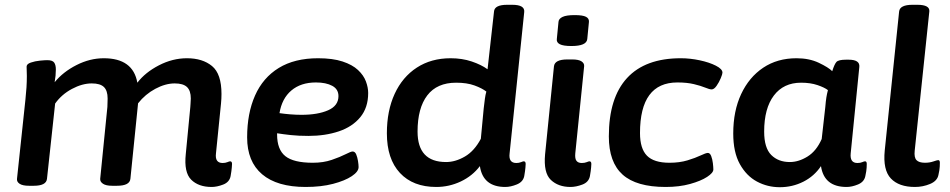

<svg xmlns="http://www.w3.org/2000/svg" viewBox="-20 -773 3962 801"><path d="M863 7Q808 7 777.5 -23.5Q747 -54 755 -130L774 -327Q774 -334 775 -342.5Q776 -351 776 -362Q776 -395 760 -410Q744 -425 709 -425Q670 -425 628 -402.5Q586 -380 556 -342L524 -27Q521 2 468 2H448Q422 2 409.5 -6.5Q397 -15 398 -27L428 -327Q428 -336 428.5 -343.5Q429 -351 429 -362Q429 -395 413.5 -410Q398 -425 363 -425Q323 -425 280 -402Q237 -379 210 -341L176 -27Q173 2 121 2H101Q74 2 61.5 -6.5Q49 -15 51 -28L86 -357Q89 -384 90.5 -408.5Q92 -433 92 -456Q92 -467 91.5 -476Q91 -485 91 -495Q91 -506 108.5 -512Q126 -518 146.5 -520Q167 -522 177 -522Q199 -522 206 -512Q213 -502 213 -483Q213 -458 208 -430Q243 -473 299 -501.5Q355 -530 413 -530Q535 -530 553 -428Q586 -471 643 -500.5Q700 -530 760 -530Q825 -530 864.5 -497.5Q904 -465 904 -381Q904 -371 903.5 -361Q903 -351 902 -341L881 -133Q876 -93 909 -93Q920 -93 928.5 -96.5Q937 -100 940 -100Q948 -100 948 -89Q948 -86 947 -73.5Q946 -61 942 -38Q937 -13 911 -3Q885 7 863 7Z M1255 7Q1136 7 1073.5 -46Q1011 -99 1011 -200Q1011 -300 1044 -374.5Q1077 -449 1143 -489.5Q1209 -530 1307 -530Q1368 -530 1409 -516.5Q1450 -503 1473.5 -481Q1497 -459 1506.5 -433.5Q1516 -408 1516 -385Q1516 -324 1483 -284Q1450 -244 1393.5 -225Q1337 -206 1267 -206Q1225 -206 1193 -209.5Q1161 -213 1136 -217V-212Q1136 -149 1170.5 -121.5Q1205 -94 1285 -94Q1329 -94 1364 -106Q1399 -118 1421.5 -129.5Q1444 -141 1451 -141Q1461 -141 1466 -129Q1471 -117 1473.5 -101.5Q1476 -86 1476 -76Q1476 -57 1447.5 -38Q1419 -19 1369.5 -6Q1320 7 1255 7ZM1238 -294Q1306 -294 1349 -313Q1392 -332 1392 -372Q1392 -401 1366 -415Q1340 -429 1298 -429Q1235 -429 1195.5 -395.5Q1156 -362 1146 -301Q1166 -298 1190.5 -296Q1215 -294 1238 -294Z M1800 7Q1703 7 1648.5 -51.5Q1594 -110 1594 -217Q1594 -311 1626.5 -381.5Q1659 -452 1719 -491Q1779 -530 1860 -530Q1908 -530 1948 -516.5Q1988 -503 2014 -484L2041 -725Q2043 -753 2096 -753H2117Q2170 -753 2167 -723L2106 -133Q2101 -93 2134 -93Q2145 -93 2153.5 -96.5Q2162 -100 2165 -100Q2173 -100 2173 -89Q2173 -86 2172 -73.5Q2171 -61 2167 -38Q2162 -14 2136 -3.5Q2110 7 2088 7Q1995 7 1982 -80Q1951 -39 1902.5 -16Q1854 7 1800 7ZM1841 -97Q1880 -97 1919.5 -120Q1959 -143 1986 -194L1998 -321Q2001 -346 2003 -361.5Q2005 -377 2009 -391Q1991 -405 1959.5 -416.5Q1928 -428 1883 -428Q1803 -428 1762.5 -375Q1722 -322 1722 -224Q1722 -97 1841 -97Z M2360 7Q2309 7 2278 -22.5Q2247 -52 2254 -129L2291 -496Q2294 -525 2347 -525H2367Q2394 -525 2406 -517Q2418 -509 2417 -497L2380 -133Q2378 -111 2385 -102Q2392 -93 2407 -93Q2419 -93 2427.5 -96.5Q2436 -100 2439 -100Q2447 -100 2447 -89Q2447 -86 2446 -73.5Q2445 -61 2441 -38Q2436 -13 2409.5 -3Q2383 7 2360 7ZM2364 -581Q2330 -581 2315.5 -588.5Q2301 -596 2303 -610L2310 -682Q2311 -695 2327 -702.5Q2343 -710 2377 -710Q2411 -710 2424.5 -703Q2438 -696 2437 -682L2430 -610Q2427 -581 2364 -581Z M2757 7Q2635 7 2577.5 -44.5Q2520 -96 2520 -204Q2520 -365 2596 -447.5Q2672 -530 2820 -530Q2859 -530 2899 -521.5Q2939 -513 2966.5 -499Q2994 -485 2994 -470Q2994 -464 2987 -447Q2980 -430 2969.5 -415Q2959 -400 2949 -400Q2940 -400 2922 -407.5Q2904 -415 2875 -422Q2846 -429 2806 -429Q2650 -429 2650 -218Q2650 -153 2679 -123.5Q2708 -94 2773 -94Q2815 -94 2848 -104Q2881 -114 2903 -124.5Q2925 -135 2933 -135Q2942 -135 2947 -122Q2952 -109 2954 -92.5Q2956 -76 2956 -66Q2956 -52 2930 -35Q2904 -18 2859 -5.5Q2814 7 2757 7Z M3233 8Q3182 8 3138 -15.5Q3094 -39 3066.5 -88.5Q3039 -138 3039 -216Q3039 -310 3072 -380.5Q3105 -451 3164 -490.5Q3223 -530 3303 -530Q3356 -530 3396 -511Q3436 -492 3452 -476Q3461 -505 3469.5 -514.5Q3478 -524 3510 -524H3520Q3568 -524 3565 -494L3529 -133Q3525 -93 3557 -93Q3569 -93 3577 -96.5Q3585 -100 3589 -100Q3596 -100 3596 -89Q3596 -86 3595.5 -73.5Q3595 -61 3590 -38Q3585 -14 3559.5 -3.5Q3534 7 3512 7Q3418 7 3405 -80Q3377 -38 3331.5 -15Q3286 8 3233 8ZM3275 -97Q3312 -97 3349 -120Q3386 -143 3408 -193L3423 -326Q3425 -351 3427.5 -366.5Q3430 -382 3434 -397Q3420 -408 3390.5 -418Q3361 -428 3322 -428Q3249 -428 3208.5 -374.5Q3168 -321 3168 -224Q3168 -156 3197.5 -126.5Q3227 -97 3275 -97Z M3797 7Q3730 7 3696.5 -28.5Q3663 -64 3671 -145L3731 -725Q3734 -753 3787 -753H3807Q3860 -753 3857 -725L3796 -144Q3793 -116 3803.5 -105Q3814 -94 3839 -94Q3858 -94 3874 -99.5Q3890 -105 3894 -105Q3901 -105 3901 -94Q3901 -91 3900.5 -78Q3900 -65 3895 -43Q3890 -18 3860 -5.5Q3830 7 3797 7Z"/></svg>

Font: Asap Semi Expanded Semi Expanded SemiBold
Style: Italic
Weight: 600
Width: 6
Italic angle: -6°
Designer: Pablo Cosgaya
Foundry: Omnibus-Type
Version: Version 3.001; ttfautohint (v1.8.4.7-5d5b)